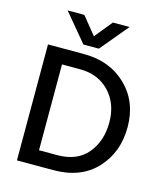

<svg xmlns="http://www.w3.org/2000/svg" viewBox="-128 -983 923 1078"><g transform="rotate(15 333.5 -443.5)"><path d="M355 -725H265L130 -887H227L310 -785L393 -887H490ZM281 -586H178V-87H284Q399 -87 459 -159Q519 -231 519 -339.5Q519 -448 454 -517Q389 -586 281 -586ZM285 0H73V-674H283Q433 -674 529 -581Q625 -488 625 -341Q625 -194 534.5 -97Q444 0 285 0Z"/></g></svg>

Font: Hind Mysuru Medium
Style: Regular
Weight: 500
Designer: Manushi Parikh, Hitesh Malaviya
Foundry: Indian Type Foundry
Version: Version 0.703;PS 1.0;hotconv 1.0.86;makeotf.lib2.5.63406